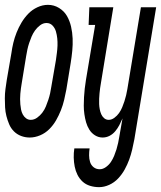

<svg xmlns="http://www.w3.org/2000/svg" viewBox="-33 -560 665 793"><path d="M90 8Q71 8 54 1.5Q37 -5 24.5 -17.5Q12 -30 5 -46.5Q-2 -63 -6.5 -80.5Q-11 -98 -12 -116.5Q-13 -135 -13 -154Q-13 -173 -10.5 -192Q-8 -211 -5 -230L14 -340Q17 -362 22 -383Q27 -404 35.5 -425.5Q44 -447 56 -467Q68 -487 84 -503.5Q100 -520 121.5 -530Q143 -540 165 -540Q190 -540 211 -527Q232 -514 243.5 -494Q255 -474 260.5 -450Q266 -426 267 -401Q268 -376 265.5 -350.5Q263 -325 259 -300L241 -190Q237 -169 232 -147.5Q227 -126 218.5 -104.5Q210 -83 198.5 -63Q187 -43 170.5 -26.5Q154 -10 132.5 -1Q111 8 90 8ZM94 -65Q108 -65 120.5 -74Q133 -83 142 -95Q151 -107 156.5 -120.5Q162 -134 166.5 -147.5Q171 -161 174 -174.5Q177 -188 179 -202L198 -312Q200 -327 202 -342Q204 -357 204.5 -372Q205 -387 203.5 -401.5Q202 -416 198 -430Q194 -444 184 -454.5Q174 -465 159 -465Q145 -465 132.5 -455.5Q120 -446 111.5 -434Q103 -422 97.5 -409Q92 -396 87.5 -382.5Q83 -369 80 -355Q77 -341 75 -328L57 -218Q55 -207 53.5 -195.5Q52 -184 51 -173Q50 -162 50 -151Q50 -140 51 -129Q52 -118 54 -107.5Q56 -97 61 -87.5Q66 -78 74.5 -71.5Q83 -65 94 -65ZM376 213Q357 213 339 207.5Q321 202 308 190Q295 178 287 162Q279 146 275.5 128Q272 110 271.5 91Q271 72 274 53H337Q335 67 335 81.5Q335 96 339 109Q343 122 353.5 130.5Q364 139 379 139Q392 139 404.5 130Q417 121 425 109Q433 97 438.5 83.5Q444 70 448 57Q452 44 455 30Q458 16 460 3L473 -71Q467 -57 460 -43.5Q453 -30 443 -18Q433 -6 419.5 1Q406 8 391 8Q374 8 359.5 -1Q345 -10 336 -24.5Q327 -39 322.5 -55Q318 -71 315.5 -88.5Q313 -106 313 -123.5Q313 -141 314 -158.5Q315 -176 317 -194Q319 -212 322 -230L360 -457H333L336 -530H435L384 -218Q382 -207 380.5 -196Q379 -185 378 -174Q377 -163 376.5 -152Q376 -141 376.5 -130Q377 -119 379 -108.5Q381 -98 385 -88.5Q389 -79 397 -72Q405 -65 416 -65Q428 -65 439.5 -73.5Q451 -82 459 -93.5Q467 -105 472 -117.5Q477 -130 481 -142Q485 -154 488 -167Q491 -180 493 -192L549 -530H612L522 15Q518 36 513 57.5Q508 79 500.5 99.5Q493 120 482 140Q471 160 455 177Q439 194 418 203.5Q397 213 376 213Z"/></svg>

Font: Iosevka Slab Extended
Style: Italic
Weight: 400
Width: 7
Italic angle: -9°
Monospace: yes
Designer: Belleve Invis
Foundry: Belleve Invis
Version: Version 11.1.0; ttfautohint (v1.8.3)